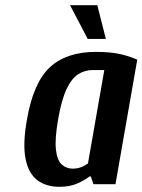

<svg xmlns="http://www.w3.org/2000/svg" viewBox="-20 -710 549 740"><path d="M208 10Q158 10 124 -15.5Q90 -41 78.5 -98Q67 -155 84 -250Q109 -393 173 -451.5Q237 -510 349 -510Q402 -510 438.5 -502.5Q475 -495 509 -480L425 0H340L330 -30H325Q306 -15 277.5 -2.5Q249 10 208 10ZM260 -60Q279 -60 294.5 -66.5Q310 -73 319 -80L382 -440H337Q307 -440 281.5 -424Q256 -408 236.5 -366.5Q217 -325 204 -250Q191 -175 195.5 -134Q200 -93 217.5 -76.5Q235 -60 260 -60ZM318 -560 250 -690H355L388 -560Z"/></svg>

Font: Cuprum
Style: Bold Italic
Weight: 700
Italic angle: -10°
Designer: Jovanny Lemonad
Foundry: Jovanny Lemonad
Version: Version 3.000